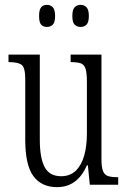

<svg xmlns="http://www.w3.org/2000/svg" viewBox="-20 -761 526 791"><path d="M215 10Q151 10 117.5 -35.5Q84 -81 84 -185V-435Q84 -482 69.5 -493.5Q55 -505 19 -505H15V-536H144V-186Q144 -110 164 -72.5Q184 -35 232 -35Q269 -35 292.5 -58Q316 -81 327 -120.5Q338 -160 338 -210V-424Q338 -460 332.5 -477.5Q327 -495 313 -500Q299 -505 274 -505H271V-536H398V-105Q398 -72 404.5 -56Q411 -40 425.5 -35.5Q440 -31 464 -31H467V0H350L342 -80H338Q299 10 215 10ZM312 -650Q297 -650 287.5 -659.5Q278 -669 278 -695Q278 -721 287.5 -731Q297 -741 312 -741Q327 -741 336.5 -731Q346 -721 346 -695Q346 -669 336.5 -659.5Q327 -650 312 -650ZM173 -650Q158 -650 149.5 -659.5Q141 -669 141 -695Q141 -721 149.5 -731Q158 -741 173 -741Q188 -741 197.5 -731Q207 -721 207 -695Q207 -669 197.5 -659.5Q188 -650 173 -650Z"/></svg>

Font: Noto Serif Sinhala ExtraCondensed Light
Style: Regular
Weight: 300
Width: 2
Designer: Jelle Bosma - Monotype Design Team
Foundry: Monotype Imaging Inc.
Version: Version 2.007; ttfautohint (v1.8.4.7-5d5b)